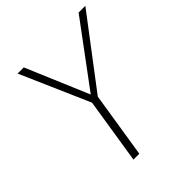

<svg xmlns="http://www.w3.org/2000/svg" viewBox="-196 -827 948 948"><g transform="rotate(-45 278.0 -352.5)"><path d="M187 0 245 -367 248 -328 83 -705H126L267 -372H262L509 -705H556L270 -328L286 -367L228 0Z"/></g></svg>

Font: Nunito Sans 10pt Condensed ExtraLight
Style: Italic
Weight: 250
Width: 3
Italic angle: -9°
Designer: Vernon Adams
Foundry: Vernon Adams
Version: Version 3.101;gftools[0.9.27]